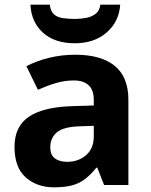

<svg xmlns="http://www.w3.org/2000/svg" viewBox="-20 -791 644 821"><path d="M302 -557Q412 -557 470.5 -509.5Q529 -462 529 -364V0H425L396 -74H392Q369 -45 344.5 -26Q320 -7 288.5 1.5Q257 10 211 10Q138 10 90 -32.5Q42 -75 42 -163Q42 -250 103 -291.5Q164 -333 286 -337L381 -340V-364Q381 -407 358.5 -427Q336 -447 296 -447Q256 -447 218 -435.5Q180 -424 142 -407L93 -508Q137 -531 190.5 -544Q244 -557 302 -557ZM323 -251Q251 -249 223 -225Q195 -201 195 -162Q195 -128 215 -113.5Q235 -99 267 -99Q315 -99 348 -127.5Q381 -156 381 -208V-253ZM494 -771Q489 -698 436 -652Q383 -606 300 -606Q214 -606 164 -651Q114 -696 110 -771H193Q196 -743 210.5 -730Q225 -717 249 -713.5Q273 -710 301 -710Q325 -710 348.5 -714.5Q372 -719 389 -732Q406 -745 409 -771Z"/></svg>

Font: Noto Sans Cham
Style: Regular
Weight: 400
Designer: Monotype Design Team
Foundry: Monotype Imaging Inc.
Version: Version 2.002